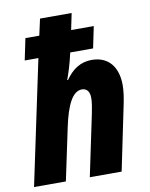

<svg xmlns="http://www.w3.org/2000/svg" viewBox="-85 -823 692 885"><g transform="rotate(-10 261.0 -380.0)"><path d="M2 0H151L203 -246C224 -345 253 -405 297 -405C319 -405 333 -390 333 -359C333 -337 328 -311 323 -286L263 0H412L474 -299C481 -331 486 -365 486 -392C486 -475 445 -531 365 -531C313 -531 274 -505 242 -459H238C248 -486 261 -524 274 -582H381L402 -683H296L312 -760H164L147 -683H82L61 -582H125Z"/></g></svg>

Font: Noto Sans Display SemiCondensed Extra
Style: Italic
Weight: 800
Width: 4
Italic angle: -12°
Designer: Monotype Design Team
Foundry: Monotype Imaging Inc.
Version: Version 1.900